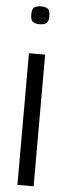

<svg xmlns="http://www.w3.org/2000/svg" viewBox="-59 -892 320 921"><g transform="rotate(5 101.0 -431.5)"><path d="M62 0V-634H140V0ZM101 -777Q88 -777 78 -780Q68 -783 62.5 -792Q57 -801 57 -820Q57 -849 69.5 -856Q82 -863 101 -863Q119 -863 131.5 -856Q144 -849 144 -820Q144 -801 138.5 -792Q133 -783 123 -780Q113 -777 101 -777Z"/></g></svg>

Font: Matangi Medium
Style: Regular
Weight: 500
Designer: Prashant Pant
Foundry: The Graphic Ant
Version: Version 3.002